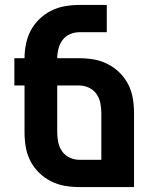

<svg xmlns="http://www.w3.org/2000/svg" viewBox="-20 -755 640 775"><path d="M521 0H300Q270 0 241 -5Q212 -10 185.5 -23.5Q159 -37 137.5 -58Q116 -79 102.5 -105.5Q89 -132 84 -161.5Q79 -191 79 -221V-410H38V-520H79Q79 -549 85 -578Q91 -607 104.5 -632.5Q118 -658 139.5 -678.5Q161 -699 187 -712Q213 -725 242 -730Q271 -735 300 -735H411V-625H300Q281 -625 262.5 -617Q244 -609 232.5 -593.5Q221 -578 216 -558.5Q211 -539 211 -520H300Q330 -520 359 -515Q388 -510 414.5 -496.5Q441 -483 462.5 -462Q484 -441 497.5 -414.5Q511 -388 516 -358.5Q521 -329 521 -299ZM300 -110H389V-299Q389 -319 385 -339Q381 -359 369.5 -375.5Q358 -392 339 -401Q320 -410 300 -410H211V-221Q211 -201 215 -181Q219 -161 230.5 -144.5Q242 -128 261 -119Q280 -110 300 -110Z"/></svg>

Font: Iosevka Extrabold Extended
Style: Regular
Weight: 800
Width: 7
Monospace: yes
Designer: Belleve Invis
Foundry: Belleve Invis
Version: Version 32.5.0; ttfautohint (v1.8.4)